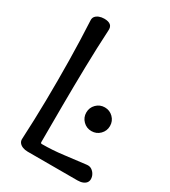

<svg xmlns="http://www.w3.org/2000/svg" viewBox="-168 -759 747 843"><g transform="rotate(30 205.0 -337.0)"><path d="M306 -218Q281 -218 263.5 -235.5Q246 -253 246 -278Q246 -303 263.5 -320.5Q281 -338 306 -338Q331 -338 348.5 -320.5Q366 -303 366 -278Q366 -253 348.5 -235.5Q331 -218 306 -218ZM109 0Q95 0 83.5 -4.5Q72 -9 65.5 -17.5Q59 -26 60 -38Q65 -134 66.5 -235.5Q68 -337 66.5 -439Q65 -541 60 -636Q59 -649 65.5 -657Q72 -665 83.5 -669.5Q95 -674 109 -674Q131 -674 141.5 -665Q152 -656 150 -636Q145 -546 143 -448.5Q141 -351 140.5 -254Q140 -157 140 -67Q140 -63 141.5 -61.5Q143 -60 147 -60Q201 -60 255 -67Q309 -74 362 -80Q377 -82 387.5 -75Q398 -68 404 -57Q410 -46 410 -34Q410 -24 404.5 -16.5Q399 -9 388 -4.5Q377 0 361 0Z"/></g></svg>

Font: Winky Sans Light
Style: Regular
Weight: 300
Designer: Simon Atzbach
Foundry: typofactur
Version: Version 1.205